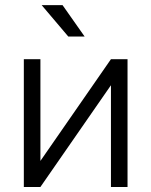

<svg xmlns="http://www.w3.org/2000/svg" viewBox="-20 -743 602 763"><path d="M420.9 -507.8H486.8V0H420.9V-404.3L140.6 0H74.7V-507.8H140.6V-103.5ZM251.5 -597.7 145.5 -722.7H228.5L316.4 -597.7Z"/></svg>

Font: Giphurs Light
Style: Regular
Weight: 300
Version: Version 0.920; ttfautohint (v1.8.4.7-5d5b)